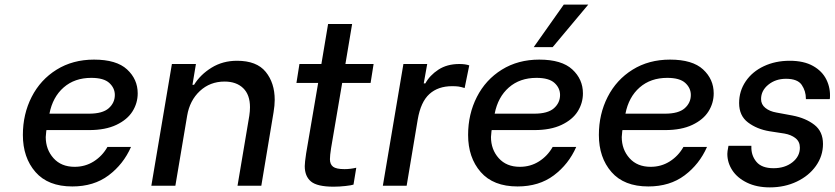

<svg xmlns="http://www.w3.org/2000/svg" viewBox="-20 -804 3612 831"><path d="M79 -220Q79 -310 117 -384.5Q155 -459 225 -502.5Q295 -546 387 -546Q484 -546 530 -503.5Q576 -461 576 -400Q576 -358 553.5 -322Q531 -286 483.5 -263.5Q436 -241 366 -241H181L180 -234Q178 -218 178 -211Q178 -157 211.5 -119.5Q245 -82 303 -82Q349 -82 386 -105.5Q423 -129 445 -168H547Q514 -93 450 -45Q386 3 293 3Q188 3 133.5 -59.5Q79 -122 79 -220ZM365 -312Q424 -312 450.5 -335.5Q477 -359 477 -393Q477 -423 453 -445Q429 -467 375 -467Q303 -467 255.5 -425.5Q208 -384 194 -312Z M724 -527H828L813 -437H820Q847 -481 895.5 -511Q944 -541 1006 -541Q1091 -541 1130 -493Q1169 -445 1169 -372Q1169 -348 1164 -318L1111 0H1008L1059 -303Q1062 -323 1062 -340Q1062 -394 1032.5 -422.5Q1003 -451 952 -451Q889 -451 845 -410Q801 -369 790 -303L739 0H635Z M1413 -163Q1408 -131 1408 -115Q1408 -93 1421.5 -82.5Q1435 -72 1471 -72Q1496 -72 1522 -78L1510 -5Q1502 -2 1475.5 1Q1449 4 1424 4Q1353 4 1326 -18.5Q1299 -41 1299 -85Q1299 -100 1305 -140L1357 -445H1263L1276 -527H1371L1400 -700H1504L1475 -527H1597L1584 -445H1461Z M1726 -527H1829L1814 -443H1821Q1840 -478 1877.5 -502.5Q1915 -527 1968 -527Q1994 -527 2011 -521L1991 -423Q1975 -428 1964.5 -429.5Q1954 -431 1937 -431Q1876 -431 1838.5 -397Q1801 -363 1788 -287L1740 0H1637Z M2006 -220Q2006 -310 2044 -384.5Q2082 -459 2152 -502.5Q2222 -546 2314 -546Q2411 -546 2457 -503.5Q2503 -461 2503 -400Q2503 -358 2480.5 -322Q2458 -286 2410.5 -263.5Q2363 -241 2293 -241H2108L2107 -234Q2105 -218 2105 -211Q2105 -157 2138.5 -119.5Q2172 -82 2230 -82Q2276 -82 2313 -105.5Q2350 -129 2372 -168H2474Q2441 -93 2377 -45Q2313 3 2220 3Q2115 3 2060.5 -59.5Q2006 -122 2006 -220ZM2292 -312Q2351 -312 2377.5 -335.5Q2404 -359 2404 -393Q2404 -423 2380 -445Q2356 -467 2302 -467Q2230 -467 2182.5 -425.5Q2135 -384 2121 -312ZM2290 -600 2420 -784H2526L2372 -600Z M2572 -220Q2572 -310 2610 -384.5Q2648 -459 2718 -502.5Q2788 -546 2880 -546Q2977 -546 3023 -503.5Q3069 -461 3069 -400Q3069 -358 3046.5 -322Q3024 -286 2976.5 -263.5Q2929 -241 2859 -241H2674L2673 -234Q2671 -218 2671 -211Q2671 -157 2704.5 -119.5Q2738 -82 2796 -82Q2842 -82 2879 -105.5Q2916 -129 2938 -168H3040Q3007 -93 2943 -45Q2879 3 2786 3Q2681 3 2626.5 -59.5Q2572 -122 2572 -220ZM2858 -312Q2917 -312 2943.5 -335.5Q2970 -359 2970 -393Q2970 -423 2946 -445Q2922 -467 2868 -467Q2796 -467 2748.5 -425.5Q2701 -384 2687 -312Z M3128 -138Q3128 -148 3132 -168L3133 -173H3232V-169Q3231 -131 3254 -103.5Q3277 -76 3328 -76Q3377 -76 3409.5 -101.5Q3442 -127 3442 -165Q3442 -191 3423 -206Q3404 -221 3375 -226L3310 -236Q3256 -245 3217.5 -274Q3179 -303 3179 -358Q3179 -410 3207.5 -452Q3236 -494 3286 -517.5Q3336 -541 3398 -541Q3459 -541 3499 -518.5Q3539 -496 3557 -459Q3575 -422 3572 -379L3571 -375H3468V-377Q3468 -410 3450 -436.5Q3432 -463 3382 -463Q3337 -463 3305.5 -437.5Q3274 -412 3274 -375Q3274 -352 3292.5 -337Q3311 -322 3340 -317L3410 -304Q3467 -293 3504.5 -264Q3542 -235 3542 -181Q3542 -129 3511.5 -86Q3481 -43 3428.5 -18Q3376 7 3312 7Q3255 7 3213 -13.5Q3171 -34 3149.5 -67Q3128 -100 3128 -138Z"/></svg>

Font: Be Vietnam Medium
Style: Italic
Weight: 500
Italic angle: -9.444°
Designer: Gabriel Lam
Foundry: TypeRant
Version: Version 3.000